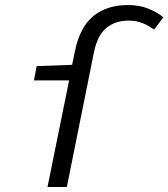

<svg xmlns="http://www.w3.org/2000/svg" viewBox="-20 -744 670 764"><path d="M169 0 255 -424H115L126 -481L267 -486L278 -540Q298 -637 352 -680.5Q406 -724 489 -724Q534 -724 569.5 -710Q605 -696 630 -675L593 -626Q570 -643 546 -652.5Q522 -662 491 -662Q439 -662 403.5 -633Q368 -604 354 -537L246 0Z"/></svg>

Font: Source Code Pro
Style: Italic
Weight: 400
Italic angle: -11°
Monospace: yes
Designer: Paul D. Hunt, Teo Tuominen
Foundry: Adobe Systems Incorporated
Version: Version 1.050;PS 1.000;hotconv 16.6.51;makeotf.lib2.5.65220